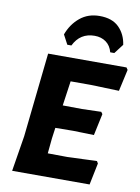

<svg xmlns="http://www.w3.org/2000/svg" viewBox="-96 -953 744 1018"><g transform="rotate(10 276.0 -444.5)"><path d="M214 -709 187 -760Q208 -817 251.5 -853Q295 -889 357 -889Q425 -889 461.5 -852.5Q498 -816 506 -760L467 -709H445Q436 -744 410.5 -762.5Q385 -781 349 -781Q271 -781 236 -709ZM476 -129 483 -117 459 0H42L73 -191L122 -645H544L552 -633L526 -516L374 -521H265L246 -388L350 -387L453 -390L461 -379L436 -262L324 -265L228 -264L220 -206L212 -124L317 -123Z"/></g></svg>

Font: Alegreya Sans ExtraBold
Style: Italic
Weight: 800
Italic angle: -7°
Designer: Juan Pablo del Peral
Foundry: Huerta Tipografica
Version: Version 2.007